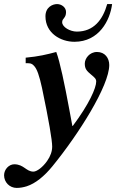

<svg xmlns="http://www.w3.org/2000/svg" viewBox="-114 -717 581 942"><path d="M241 -99 226 -180C203 -304 180 -415 162 -462C117 -450 77 -440 12 -434V-407C37 -407 41 -406 52 -395C68 -379 79 -345 92 -286C126 -124 142 -29 142 2C142 25 134 49 117 73C96 103 67 125 50 125C14 125 3 89 -44 89C-70 89 -94 114 -94 143C-94 177 -67 205 -32 205C-16 205 1 202 17 197C60 183 103 148 143 99C273 -60 422 -297 422 -398C422 -432 401 -462 362 -462C325 -462 302 -430 302 -405C302 -380 311 -369 333 -351C351 -336 358 -330 358 -317C358 -286 324 -207 243 -99ZM412 -697C390 -619 345 -562 263 -562C230 -562 191 -584 191 -608C191 -628 210 -627 210 -658C210 -681 188 -697 166 -697C144 -697 109 -682 109 -637C109 -554 184 -512 251 -512C372 -512 426 -617 436 -697Z"/></svg>

Font: XITS
Style: Bold Italic
Weight: 700
Italic angle: -16.33°
Designer: MicroPress Inc., with final additions and corrections provided by Coen Hoffman, Elsevier (retired)
Version: Version 1.302